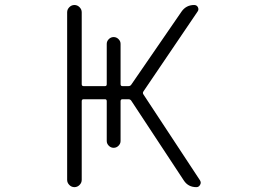

<svg xmlns="http://www.w3.org/2000/svg" viewBox="-20 -774 1040 772"><path d="M250 -724.6Q250 -736.3 258.8 -745.1Q267.6 -753.9 279.3 -753.9Q291 -753.9 299.8 -745.1Q308.6 -736.3 308.6 -724.6V-435.5Q308.6 -427.7 316.4 -427.7H402.3Q409.2 -427.7 409.2 -435.5V-597.7Q409.2 -608.4 417.5 -616.7Q425.8 -625 437 -625Q448.2 -625 456.5 -616.7Q464.8 -608.4 464.8 -597.7V-435.5Q464.8 -427.7 472.7 -427.7H496.1Q503.9 -427.7 507.8 -433.6L710 -727.5Q728.5 -753.9 760.7 -753.9Q771.5 -753.9 775.9 -744.6Q780.3 -735.4 774.4 -727.5L556.6 -406.2Q552.7 -400.4 556.6 -394.5L784.2 -48.8Q787.1 -43.9 787.1 -39.1Q787.1 -35.2 784.2 -30.3Q779.3 -21.5 769.5 -21.5Q736.3 -21.5 718.8 -48.8L507.8 -369.1Q503.9 -375 496.1 -375H472.7Q464.8 -375 464.8 -367.2V-207Q464.8 -196.3 456.5 -188Q448.2 -179.7 437 -179.7Q425.8 -179.7 417.5 -188Q409.2 -196.3 409.2 -207V-367.2Q409.2 -375 402.3 -375H316.4Q308.6 -375 308.6 -367.2V-50.8Q308.6 -39.1 299.8 -30.3Q291 -21.5 279.3 -21.5Q267.6 -21.5 258.8 -30.3Q250 -39.1 250 -50.8Z"/></svg>

Font: Rounded Mgen+ 1m light
Style: Regular
Weight: 200
Designer: [Source Han Sans]
Ryoko NISHIZUKA  (kana & ideographs); Paul D. Hunt (Latin, Greek & Cyrillic); Wenlong ZHANG  (bopomofo
Version: Version 1.059.20150602